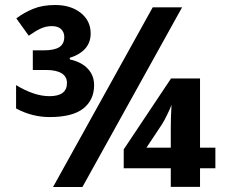

<svg xmlns="http://www.w3.org/2000/svg" viewBox="-20 -743 921 763"><path d="M340.3 -609.9Q340.3 -540 257.3 -513.2V-506.8Q303.2 -497.1 328.6 -470.2Q354 -443.4 354 -404.8Q354 -345.7 311 -311.8Q268.1 -277.8 177.2 -277.8Q107.4 -277.8 43.9 -312V-404.8Q116.2 -360.8 176.3 -360.8Q246.1 -360.8 246.1 -413.1Q246.1 -439 224.6 -451.9Q203.1 -464.8 165 -464.8H110.4V-543H155.3Q195.8 -543 215.6 -555.7Q235.4 -568.4 235.4 -596.2Q235.4 -614.7 223.1 -627Q210.9 -639.2 186 -639.2Q163.1 -639.2 142.6 -629.9Q122.1 -620.6 94.2 -601.1L44.9 -669.9Q75.2 -692.9 112.1 -708Q148.9 -723.1 199.2 -723.1Q261.2 -723.1 300.8 -691.9Q340.3 -660.6 340.3 -609.9ZM703.6 -713.9 307.6 0H190.9L586.9 -713.9ZM835.9 -74.2H774.9V-0.5H658.7V-74.2H471.7V-149.4L659.7 -431.2H774.9V-156.2H835.9ZM658.7 -156.2V-236.3Q658.7 -278.3 661.6 -326.2Q657.2 -313.5 644.3 -287.1Q631.3 -260.7 624 -249.5L562 -156.2Z"/></svg>

Font: Sahel FD
Style: Bold-FD
Weight: 700
Foundry: Saber Rastikerdar (saber.rastikerdar@gmail.com)
Version: Version 3.3.0